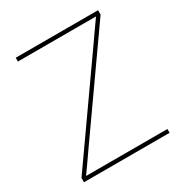

<svg xmlns="http://www.w3.org/2000/svg" viewBox="-169 -856 937 984"><g transform="rotate(-30 299.0 -364.0)"><path d="M45.4 0V-25.4L443.4 -590.8Q465.3 -622.1 487.1 -653.3Q508.8 -684.6 530.8 -715.3L531.7 -705.1Q492.7 -705.1 454.3 -705.1Q416 -705.1 377 -705.1H61.5V-727.5H548.8V-701.7L148.9 -133.8Q127.9 -103 106.4 -72.8Q85 -42.5 63.5 -12.2L62.5 -22.5Q100.6 -22.5 139.2 -22.5Q177.7 -22.5 216.3 -22.5H552.2V0Z"/></g></svg>

Font: Inter 28pt Thin
Style: Regular
Weight: 250
Designer: Rasmus Andersson
Foundry: rsms
Version: Version 4.001;git-66647c0bb